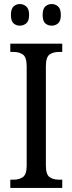

<svg xmlns="http://www.w3.org/2000/svg" viewBox="-20 -930 358 950"><path d="M31 0V-41H48Q75 -41 93.5 -54Q112 -67 112 -111V-601Q112 -647 93.5 -660Q75 -673 48 -673H31V-714H288V-673H271Q243 -673 225 -660Q207 -647 207 -601V-112Q207 -67 225 -54Q243 -41 271 -41H288V0ZM236 -803Q217 -803 204 -814.5Q191 -826 191 -856Q191 -886 204 -898Q217 -910 236 -910Q254 -910 267.5 -898Q281 -886 281 -856Q281 -826 267.5 -814.5Q254 -803 236 -803ZM78 -803Q60 -803 47 -814.5Q34 -826 34 -856Q34 -886 47 -898Q60 -910 78 -910Q96 -910 110 -898Q124 -886 124 -856Q124 -826 110 -814.5Q96 -803 78 -803Z"/></svg>

Font: Noto Serif Thai Condensed
Style: Regular
Weight: 400
Width: 3
Designer: Monotype Design Team
Foundry: Monotype Imaging Inc.
Version: Version 2.002; ttfautohint (v1.8.4.7-5d5b)